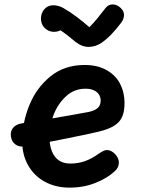

<svg xmlns="http://www.w3.org/2000/svg" viewBox="-20 -842 660 874"><path d="M80.9 -200.1Q80.9 -281.5 112.9 -361.4Q144.8 -441.3 209 -493.8Q273.2 -546.2 364.8 -546.2Q423.9 -546.2 465 -523Q506.2 -499.9 526.5 -460.7Q546.9 -421.4 546.9 -373.2Q546.9 -335.1 536.4 -310.8Q525.9 -286.5 501.2 -270.6Q476.6 -254.7 432.6 -243.6Q389.8 -232.8 259.6 -207Q129.3 -181.1 94.4 -175.8Q67.9 -171.6 50.5 -184.2Q33.2 -196.8 29.8 -220.2Q26.1 -244.8 40.2 -261Q54.2 -277.1 81.6 -280.9Q121.6 -287.2 145.2 -291Q168.9 -294.9 209.4 -301.6Q266.4 -311.2 297.7 -316.8Q329 -322.5 380.2 -331.8Q401.7 -336 414.4 -343.2Q427.1 -350.4 432.6 -360.5Q438.2 -370.5 438.2 -384.3Q438.2 -399 430.8 -411.1Q423.3 -423.2 407.8 -430.7Q392.2 -438.2 369.2 -438.2Q318.2 -438.2 280.9 -404Q243.7 -369.8 224.2 -319.9Q204.7 -270 204.7 -224.5Q204.7 -183.2 215.6 -154.9Q226.5 -126.6 247.7 -112Q268.8 -97.5 299.6 -97.5Q335.9 -97.5 366.8 -108.5Q397.8 -119.6 428.6 -141.8Q443.2 -152.3 454.3 -156.5Q465.5 -160.6 477.3 -157.6Q489.2 -154.7 502.5 -141.9Q521.1 -123.7 521.1 -101.5Q521.1 -79.3 502 -62.1Q468.8 -31.3 415 -9.6Q361.2 12.1 296.4 12.1Q234.2 12.1 185.2 -14.1Q136.2 -40.3 108.6 -88.5Q80.9 -136.6 80.9 -200.1ZM185 -713.2Q199.8 -699.2 219.4 -697.4Q239 -695.6 255.6 -704.2Q284.1 -684.8 311.2 -661.6L323.2 -651.7Q352.8 -628.3 384.2 -628.5Q415.8 -628.7 443.8 -648.3Q467.4 -665 488.8 -687.6Q510.1 -710.2 531.1 -738Q544.4 -755.6 544.6 -773.4Q544.8 -791.2 529.1 -806Q512.9 -821.7 493.3 -821.9Q473.8 -822.1 460.8 -805.8Q438.8 -777.2 421.7 -756.6Q404.7 -736 386.7 -718.3Q357.7 -743.9 327 -766.7Q296.4 -789.4 269.4 -804.8Q247.5 -817.5 223.9 -818Q200.2 -818.6 184.3 -802.5Q173.1 -791.2 168.7 -774.8Q164.3 -758.2 168.3 -741.7Q172.2 -725.1 185 -713.2Z"/></svg>

Font: Monaspace Radon Var
Style: Regular
Weight: 400
Designer: Riley Cran and the Lettermatic Team
Version: Version 1.000 (Monaspace Radon Var)